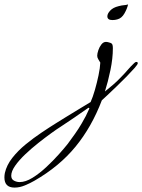

<svg xmlns="http://www.w3.org/2000/svg" viewBox="-305 -468 645 871"><path d="M205 -377Q182 -377 182 -394Q182 -406 195 -420Q208 -434 233 -440Q248 -444 257.5 -444.5Q267 -445 276 -448Q272 -429 259.5 -407Q247 -385 227 -380Q217 -377 205 -377ZM-239 383Q-285 383 -285 337Q-285 332 -284.5 327Q-284 322 -283 317Q-275 281 -249 248Q-223 215 -188 186.5Q-153 158 -116.5 133.5Q-80 109 -51 91Q-34 80 -7.5 64Q19 48 49 29.5Q79 11 106 -5Q116 -27 125.5 -60Q135 -93 142 -126.5Q149 -160 150 -184Q146 -191 141 -199Q136 -207 136 -215Q136 -225 141 -240Q146 -255 155 -266.5Q164 -278 176 -278Q178 -278 180 -277.5Q182 -277 184 -277Q198 -274 202.5 -269.5Q207 -265 207 -249Q207 -203 196 -150Q185 -97 171 -53Q191 -69 208.5 -84Q226 -99 243 -117Q259 -133 273.5 -150Q288 -167 304 -182Q306 -184 308.5 -185.5Q311 -187 314 -187Q320 -187 320 -181Q320 -176 305.5 -159.5Q291 -143 269.5 -121Q248 -99 224.5 -76.5Q201 -54 182.5 -36.5Q164 -19 157 -13Q111 108 37.5 197.5Q-36 287 -149 352Q-168 363 -192 373Q-216 383 -239 383ZM-216 358Q-189 358 -157.5 338.5Q-126 319 -95 290Q-64 261 -38.5 232.5Q-13 204 2 185Q19 162 35 139.5Q51 117 65 93Q86 58 100 25Q101 22 98.5 21.5Q96 21 96 21Q65 43 33.5 64.5Q2 86 -30 107Q-46 117 -73 136.5Q-100 156 -131 180.5Q-162 205 -190 231.5Q-218 258 -236 283.5Q-254 309 -254 329Q-254 345 -241.5 351.5Q-229 358 -216 358Z"/></svg>

Font: Hurricane
Style: Regular
Weight: 400
Designer: Robert E. Leuschke
Foundry: Robert E. Leuschke
Version: Version 1.010; ttfautohint (v1.8.3)